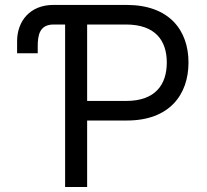

<svg xmlns="http://www.w3.org/2000/svg" viewBox="-20 -747 827 767"><path d="M130.7 -534.1V-561.1C130.7 -606.5 137.8 -649.1 194.6 -649.1H240.1V0H328.1V-265.6H487.2C656.6 -265.6 733 -368.6 733 -497.2C733 -625.7 656.6 -727.3 485.8 -727.3H193.2C99.4 -727.3 48.3 -661.9 48.3 -582.4V-534.1ZM328.1 -343.8V-649.1H483C601.2 -649.1 646.3 -584.5 646.3 -497.2C646.3 -409.8 601.2 -343.8 484.4 -343.8Z"/></svg>

Font: Karasuma Gothic
Style: Regular
Weight: 400
Designer: Rasmus Andersson, Ryoko Nishizuka
Foundry: Genbu
Version: Version 1.00